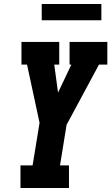

<svg xmlns="http://www.w3.org/2000/svg" viewBox="-20 -946 560 966"><path d="M83 0V-114H144L179 -328L116 -621H88V-735H278V-621H253L272 -480L339 -621H330V-735H520V-621H478L315 -318L282 -114H327V0ZM190 -844V-926H490V-844Z"/></svg>

Font: Iosevka Slab Heavy
Style: Italic
Weight: 900
Italic angle: -9°
Monospace: yes
Designer: Belleve Invis
Foundry: Belleve Invis
Version: Version 11.1.0; ttfautohint (v1.8.3)